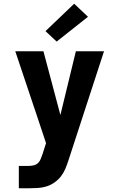

<svg xmlns="http://www.w3.org/2000/svg" viewBox="-20 -795 640 1030"><path d="M81 215V95H135Q149 95 162.5 91.5Q176 88 185.5 78Q195 68 199.5 55Q204 42 209 29L227 -27L182 -162L62 -520H213L304 -178L387 -520H538L347 66Q340 88 330.5 110.5Q321 133 306.5 151.5Q292 170 272 184Q252 198 229.5 205Q207 212 183 213.5Q159 215 135 215ZM284 -572 224 -628 378 -775 452 -705Z"/></svg>

Font: Iosevka SS04 Heavy Extended
Style: Regular
Weight: 900
Width: 7
Monospace: yes
Designer: Belleve Invis
Foundry: Belleve Invis
Version: Version 19.0.0; ttfautohint (v1.8.4)